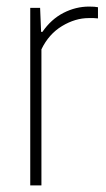

<svg xmlns="http://www.w3.org/2000/svg" viewBox="-20 -564 323 584"><path d="M72 0V-540H102L105 -467H109Q135.5 -505.5 173 -524.8Q210.5 -544 251 -544Q260 -544 266.8 -543.5Q273.5 -543 278 -542V-508Q270.5 -509 264.8 -509Q259 -509 250 -509Q209 -509 168.8 -484.8Q128.5 -460.5 106 -414V0Z"/></svg>

Font: Encode Sans Cnd Th
Style: Regular
Weight: 100
Width: 3
Designer: Multiple Designers
Foundry: Impallari Type
Version: Version 3.002; ttfautohint (v1.8.3) -l 8 -r 50 -G 200 -x 14 